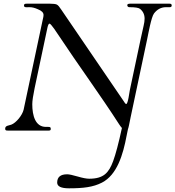

<svg xmlns="http://www.w3.org/2000/svg" viewBox="-20 -708 951 1041"><path d="M110 -678C110 -670 115.8 -668.7 125 -668.7C129.6 -668.7 135 -669 141 -669C154.3 -669 169 -665.3 185 -658C205.7 -650 216 -639.7 216 -627C216 -615.8 212.5 -607 211 -598L108 -113C100.8 -82.9 67.4 -41.7 41 -32C27.7 -27 8 -27.8 8 -10C8 -0.2 14 0 24 0H244C251.3 0 255 -2.3 255 -7V-11C255 -21.7 244.7 -20 229 -20C171.7 -20 155 -81 155 -143C155 -160.3 159.2 -189 167.5 -229C187.2 -323.8 215.6 -454.4 237 -557C240.3 -572.3 244.2 -580 248.5 -580C256.4 -580 289 -530.1 302.5 -509.5C396.6 -366.7 530.9 -182.5 625 -35.5C630.3 -27.2 635.7 -20 641 -14C623 68.7 607.2 128.5 593.5 165.5C570 229.2 541.6 261 463.5 261C449.2 261 428.3 257 401 249C373.7 241 354.7 237 344 237C308 237 290 252 290 282C290 302.7 311.3 313 354 313C431.3 313 485.2 306.7 533 282C614.2 240.1 647.1 131.8 666.5 27.5C670.2 7.8 672.5 -3.5 673.5 -6.5C679 -23.1 678.4 -25.8 689 -76C718.9 -217.8 748.3 -357.3 778 -496C784.4 -525.9 799.9 -614.9 815 -635C832.3 -657.7 854 -669 880 -669H900C907.3 -669 911 -672.2 911 -678.5C911 -684.8 907.3 -688 900 -688H685C675 -688 670 -685.3 670 -680C670.7 -672.7 674.7 -669 682 -669C712.7 -669 731.7 -666 739 -660C755.7 -646.7 764 -629 764 -607C764 -595.7 762.2 -582.5 758.5 -567.5C754.8 -552.5 749.5 -528.5 742.5 -495.5C725.8 -416.7 699.1 -293.2 684 -219.5C681.3 -206.5 674.1 -144 664 -144C659.5 -144 653.3 -155.9 651 -159L312 -656C302.7 -670.7 294.8 -679.7 288.5 -683C282.2 -686.3 269.7 -688 251 -688H129C128.2 -688 127.5 -688 126.7 -688C116.6 -688 110 -687.7 110 -678Z"/></svg>

Font: fbb
Style: Italic
Weight: 400
Italic angle: -12°
Designer: David J. Perry, Michael Sharpe
Version: Version 0.991